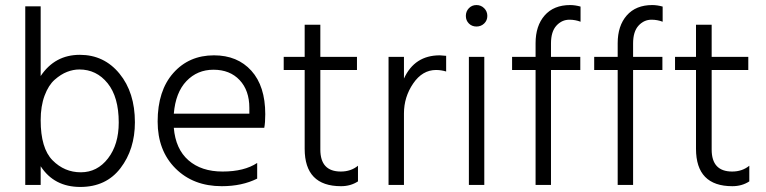

<svg xmlns="http://www.w3.org/2000/svg" viewBox="-20 -732 3031 760"><path d="M141 0H80V-707H141V-431Q197 -515 296 -515Q392 -515 453 -440.5Q514 -366 514 -248Q514 -141 457 -66.5Q400 8 298 8Q194 8 141 -74ZM141 -256Q141 -145 188 -97.5Q235 -50 300 -50Q365 -50 407.5 -105Q450 -160 450 -247Q450 -348 406 -402.5Q362 -457 294 -457Q270 -457 245.5 -447.5Q221 -438 196.5 -416.5Q172 -395 156.5 -353.5Q141 -312 141 -256Z M998 -25Q938 5 858 5Q745 5 674.5 -65.5Q604 -136 604 -251Q604 -373 666 -443Q728 -513 827 -513Q920 -513 975 -452Q1030 -391 1030 -280Q1030 -246 1026 -226H668Q675 -142 726 -97.5Q777 -53 861 -53Q947 -53 998 -87ZM825 -456Q761 -456 718 -411Q675 -366 668 -282H967V-305Q967 -374 928.5 -415Q890 -456 825 -456Z M1397 -14Q1368 5 1330 5Q1186 5 1186 -143V-455H1103V-507H1186V-634H1248V-507H1393V-455H1248V-140Q1248 -53 1329 -53Q1369 -53 1397 -76Z M1579 0H1518V-507H1579V-421Q1621 -513 1721 -513Q1728 -513 1746 -511V-449Q1726 -455 1706 -455Q1652 -455 1615.5 -401.5Q1579 -348 1579 -283Z M1897 0H1836V-507H1897ZM1896.5 -699.5Q1909 -687 1909 -669Q1909 -651 1896.5 -639Q1884 -627 1866 -627Q1848 -627 1836 -639Q1824 -651 1824 -669Q1824 -687 1836 -699.5Q1848 -712 1866 -712Q1884 -712 1896.5 -699.5Z M2277 -455H2161V0H2100V-455H2007V-507H2100V-561Q2100 -630 2136 -671Q2172 -712 2237 -712Q2256 -712 2278 -706V-646Q2257 -654 2234 -654Q2204 -654 2182.5 -630.5Q2161 -607 2161 -560V-507H2277Z M2602 -455H2486V0H2425V-455H2332V-507H2425V-561Q2425 -630 2461 -671Q2497 -712 2562 -712Q2581 -712 2603 -706V-646Q2582 -654 2559 -654Q2529 -654 2507.5 -630.5Q2486 -607 2486 -560V-507H2602Z M2946 -14Q2917 5 2879 5Q2735 5 2735 -143V-455H2652V-507H2735V-634H2797V-507H2942V-455H2797V-140Q2797 -53 2878 -53Q2918 -53 2946 -76Z"/></svg>

Font: Hind Siliguri Light
Style: Regular
Weight: 300
Designer: Jyotish Sonowal
Foundry: Indian Type Foundry
Version: Version 1.001;PS 1.0;hotconv 1.0.86;makeotf.lib2.5.63406; tt